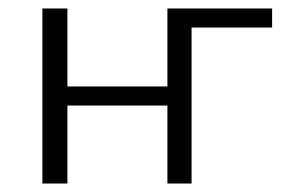

<svg xmlns="http://www.w3.org/2000/svg" viewBox="-20 -433 686 453"><path d="M622 -368H432V0H375V-184H139V0H80V-413H139V-229H375V-413H622Z"/></svg>

Font: Isabella Sans
Style: Regular
Weight: 400
Designer: Original fonts by Christian Thalmann (Catharsis Fonts), Modifications by Cristiano Sobral
Version: Version 0.002;July 12, 2020;FontCreator 13.0.0.2655 64-bit; 